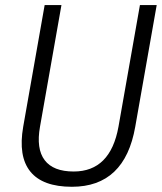

<svg xmlns="http://www.w3.org/2000/svg" viewBox="-20 -713 626 743"><path d="M258.3 9.8Q145 9.8 97.4 -49.1Q49.8 -107.9 69.8 -222.7L152.8 -693.4H217.8L134.8 -222.7Q119.6 -137.2 152.8 -93.3Q186 -49.3 265.1 -49.3Q407.2 -49.3 438.5 -222.7L521.5 -693.4H586.4L503.4 -222.7Q462.9 9.8 258.3 9.8Z"/></svg>

Font: Cascadia Code PL Light
Style: Italic
Weight: 300
Italic angle: -10°
Monospace: yes
Designer: Aaron Bell
Foundry: Saja Typeworks
Version: Version 2404.023; ttfautohint (v1.8.4)